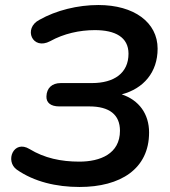

<svg xmlns="http://www.w3.org/2000/svg" viewBox="-20 -735 676 765"><path d="M297 10C460 10 574 -62 574 -207C574 -281 534 -336 465 -359C552 -382 608 -447 608 -541C608 -646 514 -715 372 -715C290 -715 204 -694 137 -656C71 -622 109 -533 180 -571C234 -601 297 -615 358 -615C439 -615 492 -587 492 -521C492 -444 435 -404 346 -404H222C187 -404 166 -384 165 -351C164 -326 182 -311 216 -311H336C416 -311 458 -278 458 -214C458 -122 379 -91 296 -91C223 -91 157 -105 98 -141C34 -180 -1 -93 47 -59C116 -11 204 10 297 10Z"/></svg>

Font: SN Pro Semibold
Style: Italic
Weight: 600
Italic angle: -9°
Designer: Tobias Whetton
Foundry: Supernotes
Version: Version 1.001;Glyphs 3.2 (3249)